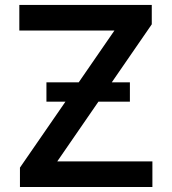

<svg xmlns="http://www.w3.org/2000/svg" viewBox="-20 -747 686 767"><path d="M59.7 0H588.8V-102.3H208.8L373.2 -340.9H498.9V-418H426.5L586.3 -649.9V-727.3H57.2V-625H437.1L294.4 -418H165.5V-340.9H241.5L59.7 -77.4Z"/></svg>

Font: Magic Ui Pro Semi Bold
Style: Regular
Weight: 600
Designer: Stefan Endress, Andreas Faust
Version: Version 1.000;FEAKit 1.0